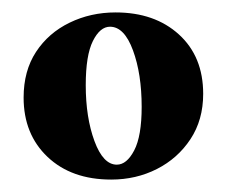

<svg xmlns="http://www.w3.org/2000/svg" viewBox="-20 -650 365 309"><path d="M166 -630Q229 -630 268 -594.5Q307 -559 307 -499Q307 -457 286.5 -426Q266 -395 232.5 -378Q199 -361 159 -361Q95 -361 56.5 -397.5Q18 -434 18 -493Q18 -536 38 -566.5Q58 -597 92 -613.5Q126 -630 166 -630ZM168 -385Q184 -385 196 -408Q208 -431 208 -478Q208 -531 194 -569Q180 -607 157 -607Q141 -607 129.5 -584Q118 -561 118 -513Q118 -461 132 -423Q146 -385 168 -385Z"/></svg>

Font: Bona Nova SC
Style: Bold
Weight: 700
Designer: Mateusz Machalski
Foundry: Capitalics
Version: Version 4.001; ttfautohint (v1.8.4.7-5d5b)